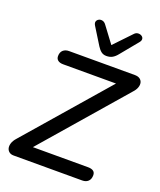

<svg xmlns="http://www.w3.org/2000/svg" viewBox="-169 -1052 966 1156"><g transform="rotate(20 314.5 -473.5)"><path d="M59 0Q42 0 31 -8.5Q20 -17 16.5 -31Q13 -45 18.5 -63Q24 -81 41 -100L521 -653L523 -618H152Q130 -618 118 -627.5Q106 -637 106 -654Q106 -679 120.5 -692Q135 -705 158 -705H579Q600 -705 612 -696.5Q624 -688 627.5 -674Q631 -660 625 -642.5Q619 -625 602 -607L121 -52L119 -87H505Q527 -87 539 -78.5Q551 -70 551 -52Q551 -27 537 -13.5Q523 0 499 0ZM379 -754Q359 -754 345.5 -764.5Q332 -775 320 -794L253 -902Q244 -917 247.5 -927.5Q251 -938 261.5 -943.5Q272 -949 285 -946Q298 -943 308 -929L385 -826L489 -935Q499 -946 512 -947Q525 -948 535 -942Q545 -936 547 -925.5Q549 -915 540 -903L448 -791Q433 -772 417 -763Q401 -754 379 -754Z"/></g></svg>

Font: Nunito ExtraLight SemiBold
Style: Italic
Weight: 600
Italic angle: -9°
Version: Version 3.602